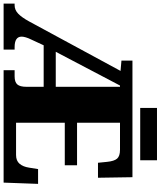

<svg xmlns="http://www.w3.org/2000/svg" viewBox="67 -957 890 1064"><g transform="rotate(90 512.0 -425.0)"><path d="M0 0V-61H9Q35 -61 55.5 -80.5Q76 -100 98 -140L373 -648L316 -653V-714H962L965 -523H882L877 -573Q873 -613 859 -629Q845 -645 810 -645H660V-407H896V-339H660V-69H839Q871 -69 887.5 -88.5Q904 -108 909 -141L917 -191H999L992 0H369V-61H403Q435 -61 448 -76Q461 -91 461 -126V-222H231L199 -153Q191 -137 187 -123Q183 -109 183 -100Q183 -61 241 -61H255V0ZM267 -289H461V-645H454ZM578 -757V-850H868V-757Z"/></g></svg>

Font: Noto Serif Black
Style: Regular
Weight: 900
Designer: Monotype Design Team
Foundry: Monotype Imaging Inc.
Version: Version 2.014; ttfautohint (v1.8.4.7-5d5b)